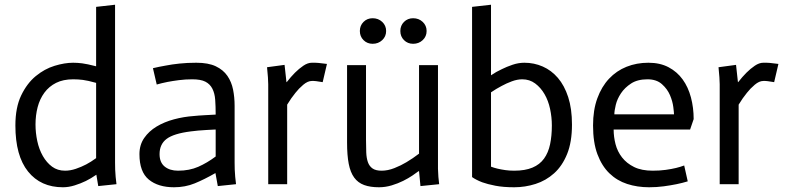

<svg xmlns="http://www.w3.org/2000/svg" viewBox="-20 -778 3324 811"><path d="M386 -428Q350 -438 330 -440.5Q310 -443 289 -443Q247 -443 217 -428Q187 -413 167.5 -386.5Q148 -360 139 -325.5Q130 -291 130 -252Q130 -217 137.5 -182Q145 -147 161 -119Q177 -91 200 -74Q223 -57 255 -57Q277 -57 300.5 -65Q324 -73 344 -83.5Q364 -94 386 -110ZM387 -40Q364 -24 342.5 -13.5Q321 -3 295.5 5Q270 13 246 13Q152 13 98.5 -53.5Q45 -120 45 -248Q45 -324 69.5 -375Q94 -426 131 -456.5Q168 -487 210.5 -500Q253 -513 289 -513Q307 -513 327 -510.5Q347 -508 386 -498V-749L466 -758V-91Q466 -77 466.5 -61.5Q467 -46 468.5 -31Q470 -16 472 0L395 8Z M891 -231Q871 -230 853 -229Q835 -228 817.5 -226.5Q800 -225 786 -223Q714 -214 684 -191.5Q654 -169 654 -127Q654 -92 675.5 -74.5Q697 -57 732 -57Q780 -57 817.5 -73.5Q855 -90 891 -117ZM890 -47Q843 -20 802.5 -3.5Q762 13 715 13Q648 13 608.5 -19.5Q569 -52 569 -127Q569 -166 589 -195Q609 -224 641.5 -243.5Q674 -263 715 -274Q756 -285 799 -288Q817 -290 846 -291.5Q875 -293 891 -294Q891 -329 889 -356.5Q887 -384 877 -403.5Q867 -423 847.5 -433Q828 -443 792 -443Q763 -443 736 -439.5Q709 -436 688 -432Q663 -427 642 -421L626 -490Q651 -496 680 -501Q705 -506 738 -509.5Q771 -513 809 -513Q860 -513 891.5 -498Q923 -483 940.5 -457.5Q958 -432 964.5 -399.5Q971 -367 971 -331V-91Q971 -77 971.5 -61.5Q972 -46 973.5 -31Q975 -16 977 0L900 8Z M1113 -422Q1113 -445 1108 -494L1182 -504L1190 -431H1191Q1209 -454 1226 -471Q1243 -488 1261.5 -500.5Q1280 -513 1297 -513Q1320 -514 1361 -508L1343 -431Q1310 -437 1297 -436Q1280 -436 1261 -420Q1242 -404 1228 -386Q1210 -364 1193 -336V0H1113Z M1750 -55H1748Q1739 -48 1722 -36.5Q1705 -25 1683 -14Q1661 -3 1634.5 5Q1608 13 1581 13Q1544 13 1518 3.5Q1492 -6 1476 -28Q1460 -50 1453 -86Q1446 -122 1446 -176V-503H1526V-188Q1526 -158 1527 -134Q1528 -110 1534 -93Q1540 -76 1553.5 -66.5Q1567 -57 1592 -57Q1618 -57 1646 -68Q1674 -79 1697 -93Q1724 -109 1750 -129V-503H1830V-65Q1831 -29 1835 0L1756 8ZM1500 -647Q1500 -670 1515.5 -685.5Q1531 -701 1554 -701Q1578 -701 1594.5 -685.5Q1611 -670 1611 -647Q1611 -624 1594.5 -608.5Q1578 -593 1554 -593Q1531 -593 1515.5 -608.5Q1500 -624 1500 -647ZM1671 -647Q1671 -670 1686.5 -685.5Q1702 -701 1725 -701Q1749 -701 1765.5 -685.5Q1782 -670 1782 -647Q1782 -624 1765.5 -608.5Q1749 -593 1725 -593Q1702 -593 1686.5 -608.5Q1671 -624 1671 -647Z M1974 -749 2054 -758V-460Q2076 -475 2100 -486Q2120 -496 2145 -504.5Q2170 -513 2195 -513Q2236 -513 2272.5 -497Q2309 -481 2336.5 -449Q2364 -417 2380 -368Q2396 -319 2396 -252Q2396 -178 2375.5 -127.5Q2355 -77 2320.5 -46Q2286 -15 2242 -1Q2198 13 2152 13Q2106 13 2072.5 6.5Q2039 0 2017 -8Q1991 -18 1974 -30ZM2054 -74Q2067 -69 2082 -65.5Q2097 -62 2114.5 -59.5Q2132 -57 2152 -57Q2198 -57 2229 -70Q2260 -83 2278 -108Q2296 -133 2303.5 -168.5Q2311 -204 2311 -248Q2311 -283 2303.5 -318Q2296 -353 2280 -380.5Q2264 -408 2240.5 -425.5Q2217 -443 2186 -443Q2165 -443 2142 -434.5Q2119 -426 2099 -415Q2076 -403 2054 -388Z M2885 -12Q2862 -5 2837.5 0Q2813 5 2783.5 9Q2754 13 2722 13Q2672 13 2629 -1Q2586 -15 2554 -46Q2522 -77 2503.5 -126.5Q2485 -176 2485 -248Q2485 -313 2503 -362.5Q2521 -412 2552.5 -445.5Q2584 -479 2626.5 -496Q2669 -513 2719 -513Q2768 -513 2804 -494Q2840 -475 2863.5 -442.5Q2887 -410 2898.5 -366.5Q2910 -323 2910 -275L2895 -231H2572Q2572 -200 2580 -169Q2588 -138 2607.5 -113Q2627 -88 2658.5 -72.5Q2690 -57 2737 -57Q2767 -57 2792 -60.5Q2817 -64 2835.5 -68.5Q2854 -73 2870 -79ZM2827 -295Q2827 -302 2824 -326Q2821 -350 2810 -376Q2799 -402 2776 -422.5Q2753 -443 2715 -443Q2673 -443 2646 -425.5Q2619 -408 2603 -384Q2587 -360 2581 -335Q2575 -310 2575 -295Z M3020 -422Q3020 -445 3015 -494L3089 -504L3097 -431H3098Q3116 -454 3133 -471Q3150 -488 3168.5 -500.5Q3187 -513 3204 -513Q3227 -514 3268 -508L3250 -431Q3217 -437 3204 -436Q3187 -436 3168 -420Q3149 -404 3135 -386Q3117 -364 3100 -336V0H3020Z"/></svg>

Font: Actor
Style: Regular
Weight: 400
Designer: Thomas Junold
Foundry: Thomas Junold
Version: Version 1.001